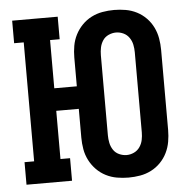

<svg xmlns="http://www.w3.org/2000/svg" viewBox="-53 -796 856 857"><g transform="rotate(-5 375.0 -367.5)"><path d="M489 8Q463 8 437 3.5Q411 -1 387.5 -13Q364 -25 345.5 -44Q327 -63 315 -86.5Q303 -110 298.5 -136Q294 -162 294 -188V-317H193V-101H236V0H32V-101H75V-634H32V-735H236V-634H193V-418H294V-547Q294 -573 298.5 -599Q303 -625 315 -648.5Q327 -672 345.5 -691Q364 -710 387.5 -722Q411 -734 437 -738.5Q463 -743 489 -743Q515 -743 541 -738.5Q567 -734 590.5 -722Q614 -710 632.5 -691Q651 -672 662.5 -648.5Q674 -625 678.5 -599Q683 -573 683 -547V-188Q683 -162 678.5 -136Q674 -110 662.5 -86.5Q651 -63 632.5 -44Q614 -25 590.5 -13Q567 -1 541 3.5Q515 8 489 8ZM489 -93Q506 -93 522 -100.5Q538 -108 548 -122.5Q558 -137 561.5 -154Q565 -171 565 -188V-547Q565 -564 561.5 -581Q558 -598 548 -612.5Q538 -627 522 -634.5Q506 -642 489 -642Q472 -642 455.5 -634.5Q439 -627 429.5 -612.5Q420 -598 416.5 -581Q413 -564 413 -547V-188Q413 -171 416.5 -154Q420 -137 429.5 -122.5Q439 -108 455.5 -100.5Q472 -93 489 -93Z"/></g></svg>

Font: Iosevka Etoile
Style: Bold
Weight: 700
Designer: Belleve Invis
Foundry: Belleve Invis
Version: Version 28.1.0; ttfautohint (v1.8.4)